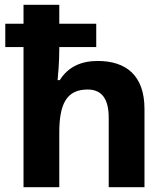

<svg xmlns="http://www.w3.org/2000/svg" viewBox="-20 -780 697 800"><path d="M227 -760H78V-681H2V-584H78V0H227V-227C227 -343 255 -407 345 -407C405 -407 433 -367 433 -289V0H582V-326C582 -466 505 -526 387 -526C319 -526 264 -502 229 -446H220C222 -466 227 -521 227 -575V-584H381V-681H227Z"/></svg>

Font: Noto Sans Lisu
Style: Bold
Weight: 700
Designer: Monotype Design Team. David Williams.
Foundry: Monotype Imaging Inc.
Version: Version 2.102